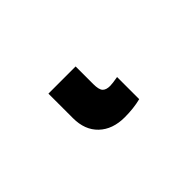

<svg xmlns="http://www.w3.org/2000/svg" viewBox="-31 -63 395 395"><g transform="rotate(-45 166.5 135.0)"><path d="M180.2 113.3Q180.2 129.4 185.3 135Q190.4 140.6 202.1 140.6Q209 140.6 225.1 137.7V202.1Q203.6 207.5 177.7 207.5Q142.6 207.5 121.8 187.7Q101.1 168 101.1 133.3V62H180.2Z"/></g></svg>

Font: Arial
Style: Bold
Weight: 700
Designer: Steve Matteson
Foundry: Ascender Corporation
Version: Version 2.00.3